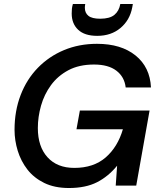

<svg xmlns="http://www.w3.org/2000/svg" viewBox="-20 -932 798 964"><path d="M326 12Q254 12 202 -13.5Q150 -39 117.5 -81Q85 -123 69 -175Q53 -227 53 -280Q53 -375 83.5 -454.5Q114 -534 170 -591.5Q226 -649 301.5 -680.5Q377 -712 467 -712Q588 -712 660.5 -653.5Q733 -595 738 -493H611Q605 -546 564.5 -577Q524 -608 452 -608Q377 -608 323.5 -579.5Q270 -551 236 -504.5Q202 -458 186 -401.5Q170 -345 170 -289Q170 -196 218.5 -142.5Q267 -89 353 -89Q450 -89 510.5 -141.5Q571 -194 597 -283H364L381 -377H731L664 0H561L568 -100Q524 -46 467 -17Q410 12 326 12ZM468 -752Q405 -752 372.5 -782.5Q340 -813 340 -864Q340 -877 341 -887.5Q342 -898 346 -912H408Q407 -907 406.5 -902Q406 -897 406 -893Q406 -867 424 -852.5Q442 -838 483 -838Q531 -838 554.5 -857.5Q578 -877 584 -912H647L644 -895Q632 -831 585 -791.5Q538 -752 468 -752Z"/></svg>

Font: Rethink Sans SemiBold
Style: Italic
Weight: 600
Italic angle: -10°
Designer: The Rethink Sans project authors (Hans Thiessen). DM Sans designed by Colophon Foundry.
Foundry: Rethink Communications LLC
Version: Version 1.001